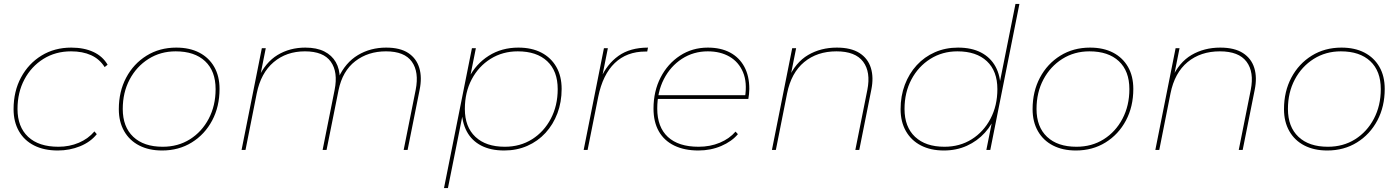

<svg xmlns="http://www.w3.org/2000/svg" viewBox="-20 -762 7108 976"><path d="M274 3Q204 3 153.5 -22.5Q103 -48 76 -95.5Q49 -143 49 -207Q49 -298 87 -368.5Q125 -439 191 -479.5Q257 -520 342 -520Q407 -520 454.5 -498Q502 -476 527 -433L512 -421Q486 -462 443 -481.5Q400 -501 341 -501Q262 -501 200.5 -462.5Q139 -424 104 -358Q69 -292 69 -208Q69 -117 123 -66.5Q177 -16 277 -16Q333 -16 381 -36.5Q429 -57 460 -94L472 -80Q440 -40 387 -18.5Q334 3 274 3Z M804 3Q737 3 687.5 -22.5Q638 -48 611 -95.5Q584 -143 584 -207Q584 -297 621.5 -367.5Q659 -438 725 -479Q791 -520 876 -520Q944 -520 993 -494.5Q1042 -469 1069 -422Q1096 -375 1096 -310Q1096 -220 1058.5 -149.5Q1021 -79 955 -38Q889 3 804 3ZM807 -16Q885 -16 945.5 -54Q1006 -92 1041 -158.5Q1076 -225 1076 -309Q1076 -401 1022.5 -451Q969 -501 873 -501Q796 -501 735 -462.5Q674 -424 639 -358Q604 -292 604 -208Q604 -117 657.5 -66.5Q711 -16 807 -16Z M1943 -520Q2014 -520 2055.5 -492.5Q2097 -465 2111.5 -416.5Q2126 -368 2113 -305L2052 0H2032L2093 -305Q2111 -396 2073.5 -448.5Q2036 -501 1942 -501Q1851 -501 1786 -451Q1721 -401 1701 -304L1640 0H1620L1681 -305Q1699 -396 1661.5 -448.5Q1624 -501 1530 -501Q1436 -501 1371 -446Q1306 -391 1285 -287L1228 0H1208L1311 -517H1331L1301 -367L1291 -362Q1329 -445 1391 -482.5Q1453 -520 1532 -520Q1590 -520 1628.5 -500.5Q1667 -481 1687 -446Q1707 -411 1707 -364L1700 -366Q1736 -444 1799.5 -482Q1863 -520 1943 -520Z M2543 3Q2474 3 2426 -22Q2378 -47 2353 -93.5Q2328 -140 2327 -205Q2327 -295 2363 -366Q2399 -437 2464.5 -478.5Q2530 -520 2615 -520Q2683 -520 2732 -494.5Q2781 -469 2808 -422Q2835 -375 2835 -310Q2835 -243 2813.5 -186Q2792 -129 2753 -86.5Q2714 -44 2660.5 -20.5Q2607 3 2543 3ZM2237 194 2379 -517H2399L2363 -337L2337 -267L2334 -190L2257 194ZM2546 -16Q2624 -16 2684.5 -54Q2745 -92 2780 -158.5Q2815 -225 2815 -309Q2815 -401 2761.5 -451Q2708 -501 2612 -501Q2535 -501 2474 -463Q2413 -425 2378 -359Q2343 -293 2343 -208Q2343 -117 2396.5 -66.5Q2450 -16 2546 -16Z M2947 0 3050 -517H3070L3038 -357L3033 -362Q3065 -436 3124 -478Q3183 -520 3274 -520L3270 -500Q3268 -500 3265.5 -500Q3263 -500 3261 -500Q3166 -500 3105 -441.5Q3044 -383 3021 -270L2967 0Z M3530 3Q3459 3 3407.5 -22Q3356 -47 3329 -94.5Q3302 -142 3302 -210Q3302 -298 3338 -368Q3374 -438 3436.5 -479Q3499 -520 3578 -520Q3644 -520 3691 -495Q3738 -470 3763.5 -423Q3789 -376 3789 -310Q3789 -297 3787.5 -283.5Q3786 -270 3784 -259H3318L3322 -278H3775L3767 -267Q3779 -343 3757 -395Q3735 -447 3688.5 -474Q3642 -501 3578 -501Q3505 -501 3446.5 -463Q3388 -425 3354.5 -359.5Q3321 -294 3321 -210Q3321 -116 3375 -66Q3429 -16 3531 -16Q3590 -16 3639 -36.5Q3688 -57 3719 -93L3731 -80Q3700 -43 3646.5 -20Q3593 3 3530 3Z M4234 -520Q4306 -520 4349 -492.5Q4392 -465 4407 -416.5Q4422 -368 4409 -305L4348 0H4328L4389 -305Q4407 -396 4367.5 -448.5Q4328 -501 4232 -501Q4134 -501 4068 -446.5Q4002 -392 3981 -287L3924 0H3904L4007 -517H4027L3997 -367L3987 -362Q4024 -445 4088 -482.5Q4152 -520 4234 -520Z M4778 3Q4711 3 4661.5 -22.5Q4612 -48 4585 -95.5Q4558 -143 4558 -207Q4558 -274 4579.5 -331Q4601 -388 4640 -430.5Q4679 -473 4732.5 -496.5Q4786 -520 4850 -520Q4919 -520 4967 -495Q5015 -470 5040.5 -423.5Q5066 -377 5066 -312Q5066 -245 5045.5 -187.5Q5025 -130 4986.5 -87.5Q4948 -45 4895 -21Q4842 3 4778 3ZM4781 -16Q4859 -16 4919.5 -54Q4980 -92 5015 -158.5Q5050 -225 5050 -309Q5050 -401 4996.5 -451Q4943 -501 4847 -501Q4770 -501 4709 -462.5Q4648 -424 4613 -358Q4578 -292 4578 -208Q4578 -117 4631.5 -66.5Q4685 -16 4781 -16ZM4994 0 5030 -180 5056 -250 5059 -327 5142 -742H5162L5014 0Z M5449 3Q5382 3 5332.5 -22.5Q5283 -48 5256 -95.5Q5229 -143 5229 -207Q5229 -297 5266.5 -367.5Q5304 -438 5370 -479Q5436 -520 5521 -520Q5589 -520 5638 -494.5Q5687 -469 5714 -422Q5741 -375 5741 -310Q5741 -220 5703.5 -149.5Q5666 -79 5600 -38Q5534 3 5449 3ZM5452 -16Q5530 -16 5590.5 -54Q5651 -92 5686 -158.5Q5721 -225 5721 -309Q5721 -401 5667.5 -451Q5614 -501 5518 -501Q5441 -501 5380 -462.5Q5319 -424 5284 -358Q5249 -292 5249 -208Q5249 -117 5302.5 -66.5Q5356 -16 5452 -16Z M6183 -520Q6255 -520 6298 -492.5Q6341 -465 6356 -416.5Q6371 -368 6358 -305L6297 0H6277L6338 -305Q6356 -396 6316.5 -448.5Q6277 -501 6181 -501Q6083 -501 6017 -446.5Q5951 -392 5930 -287L5873 0H5853L5956 -517H5976L5946 -367L5936 -362Q5973 -445 6037 -482.5Q6101 -520 6183 -520Z M6727 3Q6660 3 6610.5 -22.5Q6561 -48 6534 -95.5Q6507 -143 6507 -207Q6507 -297 6544.5 -367.5Q6582 -438 6648 -479Q6714 -520 6799 -520Q6867 -520 6916 -494.5Q6965 -469 6992 -422Q7019 -375 7019 -310Q7019 -220 6981.5 -149.5Q6944 -79 6878 -38Q6812 3 6727 3ZM6730 -16Q6808 -16 6868.5 -54Q6929 -92 6964 -158.5Q6999 -225 6999 -309Q6999 -401 6945.5 -451Q6892 -501 6796 -501Q6719 -501 6658 -462.5Q6597 -424 6562 -358Q6527 -292 6527 -208Q6527 -117 6580.5 -66.5Q6634 -16 6730 -16Z"/></svg>

Font: Montserrat Thin Thin
Style: Italic
Weight: 250
Italic angle: -11.3°
Version: Version 9.000